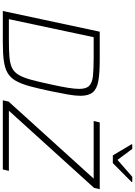

<svg xmlns="http://www.w3.org/2000/svg" viewBox="182 -1141 959 1363"><g transform="rotate(90 661.5 -459.5)"><path d="M58 0 205 -688H405Q500 -688 555.5 -678Q611 -668 635.5 -638.5Q660 -609 660 -551Q660 -514 651 -463Q642 -412 628 -344Q609 -253 592 -191Q575 -129 553 -91Q531 -53 497 -33.5Q463 -14 410.5 -7Q358 0 279 0ZM116 -43H258Q332 -43 380 -46.5Q428 -50 459 -64Q490 -78 510 -110Q530 -142 545.5 -198.5Q561 -255 580 -344Q595 -412 603 -461Q611 -510 611 -543Q611 -592 589 -613.5Q567 -635 518 -640Q469 -645 386 -645H244ZM692 0 701 -41 1248 -645H839L849 -688H1323L1314 -648L766 -43H1193L1183 0ZM1083 -781 1004 -914 1006 -919H1037L1115 -814L1235 -919H1273L1272 -914L1138 -781Z"/></g></svg>

Font: Saira ExtraLight
Style: Italic
Weight: 200
Italic angle: -12°
Designer: Hector Gatti with collaboration of the Omnibus-Type team
Foundry: Omnibus-Type
Version: Version 1.100; ttfautohint (v1.8.3)